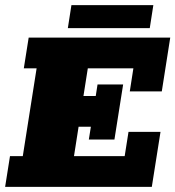

<svg xmlns="http://www.w3.org/2000/svg" viewBox="-22 -730 685 750"><path d="M-2 0 17 -120H67L121 -463H71L90 -583H643L610 -373H485L499 -463H321L304 -355H352L359 -400H459L425 -185H325L333 -235H285L267 -120H465L480 -215H605L571 0ZM243 -620 257 -710H577L563 -620Z"/></svg>

Font: Rokkitt SemiBold Black
Style: Italic
Weight: 900
Italic angle: -9°
Version: Version 3.103